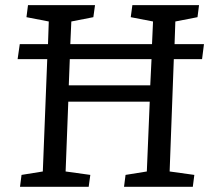

<svg xmlns="http://www.w3.org/2000/svg" viewBox="-20 -720 809 740"><path d="M758.8 -492.2H649.9L633.8 -59.1L729 -45.9L723.1 0H458L463.9 -45.9L545.9 -59.1L557.1 -328.1H243.2L232.9 -59.1L328.1 -45.9L321.8 0H57.1L63 -45.9L145 -59.1L162.1 -492.2H47.9L56.2 -549.8H165L168 -637.2L82 -653.8L87.9 -700.2H346.2L339.8 -653.8L254.9 -637.2L251 -549.8H565.9L569.8 -637.2L483.9 -653.8L490.2 -700.2H747.1L741.2 -653.8L655.8 -637.2L652.8 -549.8H766.1ZM559.1 -391.1 564 -492.2H249L245.1 -391.1Z"/></svg>

Font: Literata Book
Style: Italic
Weight: 400
Italic angle: -3°
Designer: Latin by Veronika Burian and Jose Scaglione. Greek by Irene Vlachou. Cyrillic by Vera Evstafieva
Foundry: TypeTogether
Version: Version 1.003;PS 001.003;hotconv 1.0.88;makeotf.lib2.5.64775